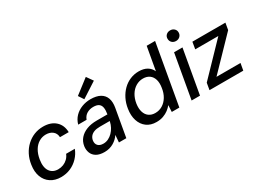

<svg xmlns="http://www.w3.org/2000/svg" viewBox="-51 -1362 2620 1979"><g transform="rotate(-30 1259.5 -372.0)"><path d="M254 12Q183 12 132.5 -21.5Q82 -55 60 -114.5Q38 -174 50 -252Q59 -315 85.5 -366.5Q112 -418 152.5 -455.5Q193 -493 243 -513Q293 -533 350 -533Q442 -533 496 -484Q550 -435 552 -351H448Q446 -397 414.5 -422.5Q383 -448 334 -448Q290 -448 252 -425.5Q214 -403 188 -360Q162 -317 152 -255Q145 -211 150 -177Q155 -143 171 -120Q187 -97 211.5 -85Q236 -73 268 -73Q301 -73 330 -84.5Q359 -96 382 -118Q405 -140 417 -171H521Q500 -117 460.5 -75.5Q421 -34 368.5 -11Q316 12 254 12Z M772 12Q712 12 676 -9.5Q640 -31 626 -67.5Q612 -104 618 -145Q626 -197 658 -233.5Q690 -270 741.5 -290Q793 -310 861 -310H989Q997 -357 991.5 -388Q986 -419 964 -434.5Q942 -450 900 -450Q857 -450 823.5 -430Q790 -410 775 -369H675Q690 -422 725.5 -458.5Q761 -495 810.5 -514Q860 -533 914 -533Q985 -533 1028.5 -508.5Q1072 -484 1088 -438.5Q1104 -393 1093 -330L1035 0H947L954 -86Q940 -65 921.5 -47.5Q903 -30 880 -16.5Q857 -3 830 4.5Q803 12 772 12ZM804 -69Q835 -69 863 -82.5Q891 -96 913.5 -119Q936 -142 951.5 -171Q967 -200 974 -232L975 -239H858Q816 -239 788 -228Q760 -217 744.5 -197.5Q729 -178 725 -153Q719 -115 740 -92Q761 -69 804 -69ZM861 -564 820 -626 989 -756 1042 -681Z M1390 12Q1321 12 1274.5 -22.5Q1228 -57 1208.5 -117.5Q1189 -178 1201 -254Q1210 -315 1235.5 -366Q1261 -417 1299 -454.5Q1337 -492 1385.5 -512.5Q1434 -533 1488 -533Q1547 -533 1586 -510Q1625 -487 1644 -445L1693 -720H1793L1666 0H1576L1580 -79Q1561 -55 1534 -34.5Q1507 -14 1471 -1Q1435 12 1390 12ZM1425 -75Q1472 -75 1511 -98.5Q1550 -122 1576.5 -165.5Q1603 -209 1611 -267Q1620 -322 1608 -362.5Q1596 -403 1565.5 -425Q1535 -447 1489 -447Q1444 -447 1404.5 -423.5Q1365 -400 1338.5 -357Q1312 -314 1303 -256Q1295 -201 1307.5 -160Q1320 -119 1350.5 -97Q1381 -75 1425 -75Z M1812 0 1904 -521H2004L1912 0ZM1981 -611Q1952 -611 1933.5 -629Q1915 -647 1915 -675Q1915 -702 1933.5 -719.5Q1952 -737 1981 -737Q2009 -737 2028 -719.5Q2047 -702 2047 -675Q2047 -647 2028 -629Q2009 -611 1981 -611Z M2025 0 2039 -81 2383 -438H2108L2122 -521H2515L2501 -440L2156 -83H2442L2427 0Z"/></g></svg>

Font: DM Sans 10pt Medium
Style: Italic
Weight: 500
Italic angle: -10°
Version: Version 4.004;gftools[0.9.30]